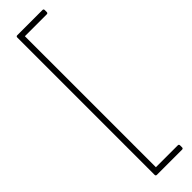

<svg xmlns="http://www.w3.org/2000/svg" viewBox="-321 -777 914 914"><g transform="rotate(-45 136.5 -320.0)"><path d="M76 150Q68 150 68 142V-782Q68 -790 76 -790H245Q253 -790 253 -782V-769Q253 -761 245 -761H98V121H245Q253 121 253 129V142Q253 150 245 150Z"/></g></svg>

Font: LINE Seed Sans Thin
Style: Regular
Weight: 250
Designer: LINE VX Design & Dalton Maag Ltd & Sandoll Inc
Foundry: Dalton Maag Ltd
Version: Version 1.003